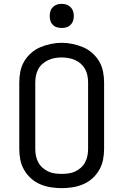

<svg xmlns="http://www.w3.org/2000/svg" viewBox="-20 -968 640 996"><path d="M300 8Q272 8 243.5 3.5Q215 -1 189 -12Q163 -23 141.5 -42Q120 -61 105.5 -86Q91 -111 85.5 -139Q80 -167 80 -195V-540Q80 -568 85.5 -596.5Q91 -625 105.5 -649.5Q120 -674 141.5 -693Q163 -712 189 -723Q215 -734 243.5 -740Q272 -746 300 -746Q328 -746 356.5 -740Q385 -734 411 -723Q437 -712 458.5 -693Q480 -674 494.5 -649.5Q509 -625 514.5 -596.5Q520 -568 520 -540V-195Q520 -167 514.5 -139Q509 -111 494.5 -86Q480 -61 458.5 -42Q437 -23 411 -12Q385 -1 356.5 3.5Q328 8 300 8ZM300 -66Q318 -66 336 -68.5Q354 -71 370 -78.5Q386 -86 399.5 -98Q413 -110 421.5 -126Q430 -142 433.5 -159.5Q437 -177 437 -195V-540Q437 -558 433.5 -576Q430 -594 421.5 -609.5Q413 -625 399 -637.5Q385 -650 368.5 -657Q352 -664 334 -667Q316 -670 298 -670Q280 -670 262.5 -666.5Q245 -663 229 -655.5Q213 -648 199.5 -636Q186 -624 178 -608.5Q170 -593 166.5 -575.5Q163 -558 163 -540V-195Q163 -177 166.5 -159.5Q170 -142 178.5 -126Q187 -110 200.5 -98Q214 -86 230 -78.5Q246 -71 264 -68.5Q282 -66 300 -66ZM300 -823Q287 -823 275 -826.5Q263 -830 254 -839Q245 -848 241.5 -860Q238 -872 238 -885Q238 -898 241.5 -910Q245 -922 254 -931Q263 -940 275 -944Q287 -948 300 -948Q313 -948 325 -944Q337 -940 346 -931Q355 -922 359 -910Q363 -898 363 -885Q363 -872 359 -860Q355 -848 346 -839Q337 -830 325 -826.5Q313 -823 300 -823Z"/></svg>

Font: Bmono
Style: Regular
Weight: 400
Monospace: yes
Designer: Belleve Invis
Foundry: Belleve Invis
Version: Version 11.2.2; ttfautohint (v1.8.2)